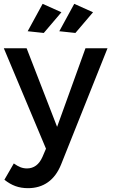

<svg xmlns="http://www.w3.org/2000/svg" viewBox="-20 -783 619 1002"><path d="M299 75Q274 137 230.2 168Q186.5 199 126 199Q90 199 60.5 188.2Q31 177.5 3 155L52 70Q71 83.5 87 89.8Q103 96 121 96Q147.5 96 168 81Q188.5 66 202 35L220 -7L0 -531H119L278 -121L426 -531H541ZM202.5 -763 300.5 -719 208.5 -611 124.5 -620ZM367.5 -763 465.5 -719 373.5 -611 289.5 -620Z"/></svg>

Font: Argentum Sans
Style: Regular
Weight: 400
Designer: Julieta Ulanovsky, Owen Earl, Chris M. Simpson, Rasmus Andersson, Cristiano Sobral
Foundry: The Argentum Sans Project Authors
Version: Version 3.135; ttfautohint (v1.8.4.7-5d5b-dirty)